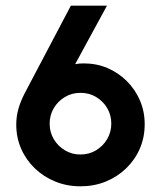

<svg xmlns="http://www.w3.org/2000/svg" viewBox="-20 -645 561 679"><path d="M264.6 13.9Q217 13.9 175.8 -2.8Q134.7 -19.4 103.4 -49.4Q72.1 -79.4 54.8 -118.9Q37.5 -158.5 37.5 -204.2Q37.5 -233.3 45.1 -260.1Q52.8 -286.8 66.7 -313.9L230.6 -625H358.3L245.8 -418.1Q253.5 -419.7 261.5 -420.3Q269.4 -420.8 277.1 -420.8Q321.5 -420.8 360.4 -404.2Q399.3 -387.5 428.8 -358Q458.3 -328.5 475 -289.6Q491.7 -250.7 491.7 -205.6Q491.7 -159 474.4 -119.2Q457.1 -79.4 425.7 -49.3Q394.3 -19.1 353.3 -2.6Q312.2 13.9 264.6 13.9ZM264.3 -98.6Q295.1 -98.6 319.8 -113.5Q344.4 -128.5 359 -153.1Q373.6 -177.7 373.6 -207.9Q373.6 -237.5 359.4 -262.2Q345.1 -286.8 320.3 -301.7Q295.5 -316.7 264.6 -316.7Q234 -316.7 209.3 -301.8Q184.5 -286.9 170 -262.2Q155.6 -237.4 155.6 -207.6Q155.6 -177.6 170.1 -153Q184.7 -128.5 209.4 -113.5Q234 -98.6 264.3 -98.6Z"/></svg>

Font: Afacad Flux
Style: Regular
Weight: 400
Designer: Kristian Moeller
Foundry: Dicotype
Version: Version 1.100